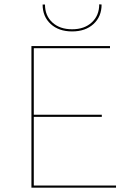

<svg xmlns="http://www.w3.org/2000/svg" viewBox="-20 -872 619 892"><path d="M178 -851H189Q189 -799 223.5 -767.5Q258 -736 315 -736Q372 -736 406.5 -768Q441 -800 441 -852L452 -851Q452 -795 414.5 -760.5Q377 -726 315 -726Q253 -726 215.5 -760.5Q178 -795 178 -851ZM519 -10V0H126V-658H491V-648H137V-339H453V-329H137V-10Z"/></svg>

Font: Ysabeau SC Hairline
Style: Regular
Weight: 100
Designer: Christian Thalmann (Catharsis Fonts)
Version: Version 0.003